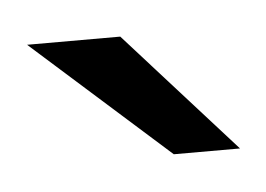

<svg xmlns="http://www.w3.org/2000/svg" viewBox="-26 -657 216 156"><g transform="rotate(-5 82.5 -578.5)"><path d="M111 -529 0 -628H76L165 -529Z"/></g></svg>

Font: Smooch Sans Thin SemiBold
Style: Regular
Weight: 600
Version: Version 1.010